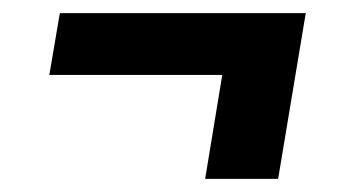

<svg xmlns="http://www.w3.org/2000/svg" viewBox="-20 -407 540 292"><path d="M292 -135 318 -293H55L71 -387H445L403 -135Z"/></svg>

Font: Iosevka Curly Slab
Style: Bold Italic
Weight: 700
Italic angle: -9°
Monospace: yes
Designer: Belleve Invis
Foundry: Belleve Invis
Version: Version 22.1.2; ttfautohint (v1.8.4)